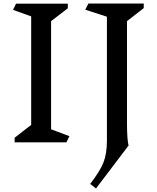

<svg xmlns="http://www.w3.org/2000/svg" viewBox="-20 -806 889 1090"><path d="M357 2H63V-24L157 -97V-713L54 -750L71 -785H365V-759L270 -686V-72L374 -33ZM701 -99Q701 -59 703.5 -25.5Q706 8 710 20L525 264L492 238Q548 166 567.5 116Q587 66 587 -7V-711L464 -751L482 -786H796V-760L701 -686Z"/></svg>

Font: Inknut Antiqua Light
Style: Regular
Weight: 300
Designer: Claus Eggers Sørensen
Foundry: Claus Eggers Sørensen
Version: Version 1.003; ttfautohint (v1.8.2) -l 8 -r 50 -G 200 -x 14 